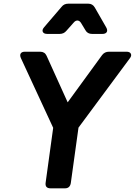

<svg xmlns="http://www.w3.org/2000/svg" viewBox="-20 -1027 735 1047"><path d="M256 0Q224 0 229 -32L270 -330L94 -710Q87 -726 93 -735.5Q99 -745 116 -745H199Q224 -745 234 -723L349 -469L537 -727Q551 -745 574 -745H670Q688 -745 693.5 -734Q699 -723 688 -709L408 -331L366 -28Q361 0 334 0ZM238 -842Q219 -842 213.5 -853Q208 -864 221 -879L316 -990Q329 -1007 353 -1007H461Q485 -1007 497 -986L559 -878Q568 -862 562 -852Q556 -842 538 -842H482Q457 -842 446 -862L423 -900Q415 -914 403.5 -915Q392 -916 382 -904L342 -859Q328 -842 305 -842Z"/></svg>

Font: Pitagon Sans Text Bold
Style: Italic
Weight: 700
Italic angle: -8°
Designer: Travis Tran
Foundry: Pitagon
Version: Version 1.001; ttfautohint (v1.8.4.7-5d5b);gftools[0.9.26]